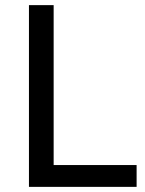

<svg xmlns="http://www.w3.org/2000/svg" viewBox="-20 -728 563 748"><path d="M512.2 0H92.8V-708H189V-85H512.2Z"/></svg>

Font: Sarala
Style: Regular
Weight: 400
Designer: Andres Torresi
Foundry: Huerta Tipografica
Version: Version 1.004;PS 001.003;hotconv 1.0.70;makeotf.lib2.5.58329